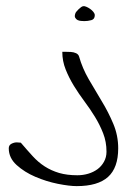

<svg xmlns="http://www.w3.org/2000/svg" viewBox="-20 -623 416 633"><path d="M331.1 -122.9Q331.1 -104.5 322.8 -89.7Q314.5 -74.8 301.3 -65.1Q288 -55.4 270.9 -50.3Q253.8 -45.2 235.1 -45.2Q200.9 -45.2 174.9 -52.8Q149 -60.5 127.5 -74.3Q106 -88.1 87.8 -108.1Q69.6 -128 48.6 -152.6Q46.4 -152.6 42 -153.1Q37.6 -153.6 35.3 -153.6Q26.5 -153.6 17.7 -149Q8.9 -144.4 8.9 -134.1Q8.9 -102.4 34.8 -78.9Q60.7 -55.4 96.6 -40.1Q132.5 -24.7 170.5 -17Q208.6 -9.4 232.9 -9.4Q302.4 -9.4 336 -39.5Q369.7 -69.7 369.7 -134.1Q369.7 -176.1 353.7 -214.4Q337.7 -252.8 315.6 -289.1Q293.6 -325.4 272.6 -361.7Q251.6 -398 240.6 -436.9Q238.4 -444 230.7 -447.6Q222.9 -451.2 213.6 -451.7Q204.2 -452.2 196.5 -452.2H185.4Q185.4 -421.5 196.5 -393.9Q207.5 -366.3 223.5 -340.2Q239.5 -314.1 258.2 -289.1Q277 -264 293 -237.9Q309 -211.9 320 -183.7Q331.1 -155.6 331.1 -122.9ZM228.5 -579Q225.1 -569.8 227.9 -564.7Q230.7 -559.6 235.6 -557Q240.6 -554.5 247.2 -554Q253.8 -553.4 258.2 -553.4Q269.3 -553.4 280.9 -556.5Q292.5 -559.6 292.5 -572.9Q292.5 -578 288 -583.6Q283.6 -589.2 277 -593.8Q270.4 -598.4 263.8 -601Q257.1 -603.6 253.8 -602.5Q248.3 -601.5 238.9 -592.3Q229.6 -583.1 228.5 -579Z"/></svg>

Font: Waiting for the Sunrise
Style: Regular
Weight: 300
Version: Version 1.001 2001